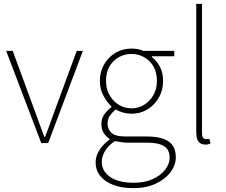

<svg xmlns="http://www.w3.org/2000/svg" viewBox="-20 -742 1172 996"><path d="M194 0 12 -478H46L160 -168Q172 -134 185 -99Q198 -64 210 -32H214Q226 -64 239 -99Q252 -134 264 -168L378 -478H410L230 0Z M672 234Q611 234 567 217Q523 200 499.5 170Q476 140 476 100Q476 68 495.5 37Q515 6 548 -18V-22Q530 -33 518 -52Q506 -71 506 -98Q506 -131 524.5 -153.5Q543 -176 558 -186V-190Q536 -210 517 -244.5Q498 -279 498 -322Q498 -370 520 -408Q542 -446 579 -468Q616 -490 662 -490Q682 -490 698 -486.5Q714 -483 724 -478H884V-450H768V-446Q792 -428 809 -397Q826 -366 826 -322Q826 -274 804 -235.5Q782 -197 745 -174.5Q708 -152 662 -152Q641 -152 619 -158Q597 -164 580 -174Q564 -161 551 -143.5Q538 -126 538 -100Q538 -73 557.5 -53.5Q577 -34 632 -34H738Q818 -34 855 -8Q892 18 892 74Q892 114 865 150.5Q838 187 788.5 210.5Q739 234 672 234ZM662 -180Q697 -180 727 -198Q757 -216 775.5 -248Q794 -280 794 -322Q794 -387 755 -424.5Q716 -462 662 -462Q608 -462 569 -424.5Q530 -387 530 -322Q530 -280 548.5 -248Q567 -216 597 -198Q627 -180 662 -180ZM674 206Q731 206 772.5 187Q814 168 837 138Q860 108 860 76Q860 34 830.5 16Q801 -2 744 -2H634Q630 -2 613 -4Q596 -6 576 -10Q540 14 524 42.5Q508 71 508 98Q508 146 551.5 176Q595 206 674 206Z M1047 8Q1031 8 1020 1.5Q1009 -5 1003.5 -19Q998 -33 998 -56V-722H1028V-50Q1028 -34 1034 -27Q1040 -20 1050 -20Q1053 -20 1056.5 -20.5Q1060 -21 1066 -22L1072 2Q1066 5 1060 6.5Q1054 8 1047 8Z"/></svg>

Font: Mada ExtraLight
Style: Regular
Weight: 250
Designer: Khaled Hosny
Version: Version 1.5